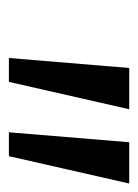

<svg xmlns="http://www.w3.org/2000/svg" viewBox="42 -788 317 442"><g transform="rotate(90 201.0 -566.5)"><path d="M113 -428 136 -705H231L168 -428ZM284 -428 307 -705H402L339 -428Z"/></g></svg>

Font: Nunito Sans 12pt
Style: Italic
Weight: 400
Italic angle: -9°
Designer: Vernon Adams
Foundry: Vernon Adams
Version: Version 3.101;gftools[0.9.27]